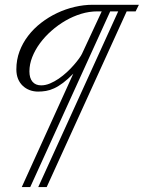

<svg xmlns="http://www.w3.org/2000/svg" viewBox="-20 -637 597 797"><path d="M70.3 139.6 284.2 -331.1Q261.2 -307.6 241.7 -293Q222.2 -278.3 204.6 -270.3Q187 -262.2 170.7 -259.5Q154.3 -256.8 138.2 -256.8Q119.6 -256.8 103.3 -262.9Q86.9 -269 74.5 -280.8Q62 -292.5 54.9 -309.6Q47.9 -326.7 47.9 -349.1Q47.9 -388.7 61 -423.8Q74.2 -459 97.2 -488.8Q120.1 -518.6 151.1 -542.5Q182.1 -566.4 217.3 -583Q252.4 -599.6 290.3 -608.4Q328.1 -617.2 365.2 -617.2H556.6L543 -589.8H505.9L173.8 139.6H138.7L470.7 -589.8H437.5L105.5 139.6ZM402.3 -589.8H383.8Q350.6 -589.8 316.9 -579.6Q283.2 -569.3 252 -551.3Q220.7 -533.2 193.4 -509Q166 -484.9 145.8 -457.3Q125.5 -429.7 113.8 -399.9Q102.1 -370.1 102.1 -340.8Q102.1 -313 114.7 -297.9Q127.4 -282.7 150.9 -282.7Q168.9 -282.7 187.5 -290.5Q206.1 -298.3 223.9 -310.5Q241.7 -322.8 257.8 -337.6Q273.9 -352.5 286.6 -367.2Q299.3 -381.8 308.1 -394Q316.9 -406.2 320.3 -413.6Z"/></svg>

Font: Parisienne
Style: Regular
Weight: 400
Designer: Astigmatic (AOETI)
Foundry: Astigmatic (AOETI)
Version: Version 1.000